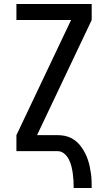

<svg xmlns="http://www.w3.org/2000/svg" viewBox="-20 -755 540 959"><path d="M348 184Q348 165 347 147Q346 129 343.5 111Q341 93 336.5 75Q332 57 323.5 40.5Q315 24 300.5 12Q286 0 268 0H62V-80L335 -655H62V-735H438V-655L165 -80H268Q286 -80 303.5 -76.5Q321 -73 336.5 -65Q352 -57 365 -45Q378 -33 388 -18.5Q398 -4 406 12Q414 28 419.5 44.5Q425 61 428.5 78.5Q432 96 434.5 113.5Q437 131 437.5 148.5Q438 166 438 184Z"/></svg>

Font: Iosevka Custom Medium
Style: Regular
Weight: 500
Monospace: yes
Designer: Belleve Invis
Foundry: Belleve Invis
Version: Version 32.5.0; ttfautohint (v1.8.4)